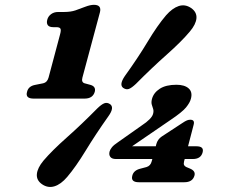

<svg xmlns="http://www.w3.org/2000/svg" viewBox="-20 -738 910 777"><path d="M196 -628Q179 -628 173.2 -636.5Q167.5 -645 171.5 -659Q175 -672 186.8 -680.8Q198.5 -689.5 215.5 -689.5H239Q266 -689.5 285.2 -696Q304.5 -702.5 324.5 -710.5Q345.5 -718.5 360 -718.5Q392 -718.5 384.5 -688.5L313.5 -424Q308.5 -405.5 322 -401L346 -394.5Q369 -388 363.5 -366.5Q355.5 -339 322.5 -339H116Q81.5 -339 89.5 -366.5Q95 -389.5 122.5 -394.5L155 -401Q171 -404.5 176.5 -424L223 -598.5Q228 -616.5 224.5 -622.2Q221 -628 208.5 -628ZM612.5 -154.5Q618 -174.5 634.5 -185.5L717 -239.5Q729.5 -248 736.5 -250.8Q743.5 -253.5 750 -253.5Q769.5 -253.5 763.5 -232.5L741 -146H775Q806.5 -146 800 -121.5Q793 -94.5 760.5 -94.5H727.5L725 -85.5Q722.5 -75 725 -70Q727.5 -65 734 -62L749.5 -55.5Q772 -46 767 -27.5Q759.5 -0.5 726 -0.5H542Q508 -0.5 515.5 -27.5Q521 -49 548.5 -55.5L573 -62Q589.5 -67 594 -85.5L596.5 -94.5H449Q433 -94.5 426.5 -103Q420 -111.5 423.5 -125Q425.5 -132.5 432.8 -141.8Q440 -151 457.5 -162.5L552.5 -229.5Q594.5 -257 599.5 -277.5Q602.5 -288.5 599.8 -297Q597 -305.5 594.2 -314.8Q591.5 -324 595 -337.5Q601.5 -362.5 626.5 -378.8Q651.5 -395 694 -395Q727 -395 743.5 -380.2Q760 -365.5 752.5 -338Q748.5 -322.5 732.8 -303.2Q717 -284 670 -252.5L514.5 -146H610.5ZM530 -398.5Q513 -382.5 502 -378.2Q491 -374 479 -382Q461 -394.5 485 -430Q538 -503.5 577.5 -569.2Q617 -635 652 -676Q677.5 -705 703.2 -713.5Q729 -722 753.5 -705.5Q777 -689 775 -664.2Q773 -639.5 748 -610Q714 -569.5 654.8 -517Q595.5 -464.5 530 -398.5ZM373.5 -299Q390.5 -315.5 402 -320Q413.5 -324.5 425.5 -316.5Q444 -303 419 -268Q367 -194.5 326.8 -128.5Q286.5 -62.5 252 -22Q226.5 8 200.2 16Q174 24 150 7.5Q127 -8.5 129.2 -33.5Q131.5 -58.5 156 -88Q190.5 -128.5 250.2 -181.5Q310 -234.5 373.5 -299Z"/></svg>

Font: Fraunces 9pt SuperSoft
Style: Bold Italic
Weight: 700
Italic angle: -16°
Version: Version 1.000;[b76b70a41]